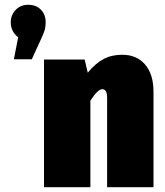

<svg xmlns="http://www.w3.org/2000/svg" viewBox="-20 -783 691 803"><path d="M171 -690Q171 -671 166.5 -656Q162 -641 150 -616L113 -535H38L56 -627Q25 -651 25 -690Q25 -720 45.5 -741.5Q66 -763 98 -763Q131 -763 151 -742.5Q171 -722 171 -690ZM622 -399V0H428V-373Q428 -410 408 -410Q389 -410 358 -362V0H164V-534H334L347 -479Q379 -518 413 -536Q447 -554 491 -554Q552 -554 587 -513Q622 -472 622 -399Z"/></svg>

Font: Fira Sans Condensed Black
Style: Regular
Weight: 900
Width: 3
Designer: Carrois Corporate & Edenspiekermann AG
Foundry: Carrois Corporate GbR & Edenspiekermann AG
Version: Version 4.203